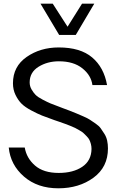

<svg xmlns="http://www.w3.org/2000/svg" viewBox="-20 -1019 668 1049"><path d="M201.2 -999H268.1L349.1 -873L428.2 -999H495.1L394 -828.1H303.2ZM298.8 9.8Q185.1 9.8 111.1 -54.2Q37.1 -118.2 27.8 -212.9H115.2Q125 -154.8 171.4 -114.5Q217.8 -74.2 300.8 -74.2Q379.9 -74.2 429.4 -107.7Q479 -141.1 480 -205.1Q480 -219.2 476.6 -232.2Q473.1 -245.1 468.5 -254.6Q463.9 -264.2 453.4 -274.7Q442.9 -285.2 436.5 -291.5Q430.2 -297.9 414.1 -306.9Q397.9 -315.9 390.4 -320.1Q382.8 -324.2 362.8 -332Q342.8 -339.8 335.4 -342.5Q328.1 -345.2 305.7 -353Q283.2 -360.8 276.9 -362.8Q233.9 -377.9 210 -387.5Q186 -397 151.1 -415.5Q116.2 -434.1 97.7 -452.6Q79.1 -471.2 64.9 -500Q50.8 -528.8 50.8 -564Q50.8 -655.8 125.5 -707.8Q200.2 -759.8 300.8 -759.8Q418.9 -759.8 483.4 -705.3Q547.9 -650.9 564.9 -554.2H484.9Q478 -607.4 429.9 -645.8Q381.8 -684.1 301.8 -684.1Q238.8 -684.1 190.4 -654.1Q142.1 -624 142.1 -568.8Q142.1 -547.9 152.6 -530Q163.1 -512.2 174.6 -500.5Q186 -488.8 213.6 -474.4Q241.2 -460 255.6 -454.1Q270 -448.2 305.2 -435.1Q317.4 -430.2 323.2 -428.2Q332 -425.3 359.6 -414.6Q387.2 -403.8 398.7 -398.9Q410.2 -394 434.6 -383.5Q459 -373 470.9 -365Q482.9 -356.9 502 -344Q521 -331.1 530.5 -317.6Q540 -304.2 550.5 -287.6Q561 -271 565.4 -251Q569.8 -231 569.8 -208Q569.8 -106 490.7 -48.1Q411.6 9.8 298.8 9.8Z"/></svg>

Font: Oakes Grotesk
Style: Regular
Weight: 400
Designer: Samuel Oakes
Foundry: Samuel Oakes
Version: Version 1.0 | wf-rip DC20170320